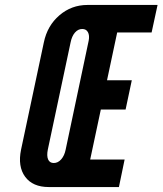

<svg xmlns="http://www.w3.org/2000/svg" viewBox="-20 -755 656 775"><path d="M177 0H460L483 -111H344L387 -313H487L512 -431H412L453 -624H592L616 -735H333Q268.5 -735 219.8 -693.2Q171 -651.5 157 -584L65 -151Q51 -83 81.5 -41.5Q112 0 177 0ZM197 -97Q180.5 -97 174.2 -111.5Q168 -126 173 -151L265 -584Q270 -609 282.5 -623.5Q295 -638 312 -638Q328 -638 335 -625Q342 -612 338 -591L245 -151Q240 -126.5 227 -111.8Q214 -97 197 -97Z"/></svg>

Font: League Gothic
Style: Italic
Weight: 400
Designer: The League of Moveable Type
Version: Version 1.600; ttfautohint (v1.8.3)